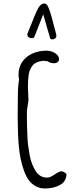

<svg xmlns="http://www.w3.org/2000/svg" viewBox="-20 -1051 478 1087"><path d="M263.7 -835Q266.1 -828.1 276.4 -828.1Q285.6 -828.1 292.5 -833.7Q299.3 -839.4 299.3 -849.1Q299.3 -853 297.9 -857.9Q290 -886.2 285.2 -905.8L272.5 -954.1Q258.3 -1005.4 247.1 -1021.5Q240.2 -1031.2 232.9 -1031.2Q225.6 -1031.2 219.2 -1028.8Q208 -1023.9 196.3 -1004.9Q188.5 -991.7 172.4 -952.1L163.1 -928.7Q154.3 -905.8 136.7 -863.8Q134.8 -859.9 134.8 -854.5Q134.8 -845.7 142.3 -840.3Q149.9 -835 160.2 -835Q171.4 -835 174.3 -841.8L224.6 -969.7ZM289.6 -63.5Q264.2 -45.4 247.1 -45.4Q205.6 -45.4 182.1 -82.5Q169.4 -102.5 161.4 -123.5Q153.3 -144.5 147.9 -172.9Q142.1 -205.6 138.9 -230.5Q135.7 -255.4 134.8 -287.1Q132.3 -343.3 132.3 -394V-418Q132.3 -429.7 136.7 -453.1Q141.1 -476.1 141.1 -487.8Q141.1 -499.5 139.6 -522Q138.2 -544.9 138.2 -556.6Q138.2 -580.6 138.7 -588.9Q139.2 -602.5 141.4 -620.1Q143.6 -637.7 147 -647.9Q151.4 -660.6 158.7 -672.4Q166 -684.1 175.3 -690.9Q199.2 -707 236.8 -707V-704.6H250.5V-705.1Q253.4 -699.7 264.6 -696.3Q275.9 -692.9 286.1 -692.9Q297.9 -692.9 305.9 -699Q314 -705.1 314 -715.3Q314 -729.5 303.5 -740.5Q293 -751.5 276.6 -757.8Q260.3 -764.2 244.1 -764.2Q199.2 -764.2 162.8 -747.6Q126.5 -731 105.7 -700.4Q85 -669.9 85 -629.9Q85 -614.7 87.9 -598.6Q81.1 -562 81.1 -506.3Q81.1 -477.1 80.6 -450.2Q80.1 -423.3 80.1 -386.7Q80.1 -342.8 81.5 -307.6Q82.5 -268.1 86.4 -225.8Q90.3 -183.6 96.7 -152.8Q104 -117.2 115.7 -84.7Q127.4 -52.2 142.1 -32.2Q158.7 -9.8 182.1 3.2Q205.6 16.1 233.9 16.1Q248.5 16.1 266.6 13.7Q283.2 11.2 299.8 5.4Q316.4 -0.5 328.6 -9.3Q341.3 -18.6 348.9 -33.2Q356.4 -47.9 356.4 -65.9Q341.3 -81.1 327.1 -81.1Q315.4 -81.1 289.6 -63.5Z"/></svg>

Font: Amatica SC
Style: Bold
Weight: 400
Designer: Vernon Adams, Ben Nathan
Foundry: newtypography
Version: Version 2.000